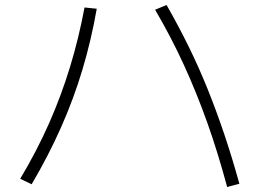

<svg xmlns="http://www.w3.org/2000/svg" viewBox="-20 -746 1040 770"><path d="M891 4Q854 -134 811.5 -253.5Q769 -373 718 -484.5Q667 -596 602 -707L648 -726Q696 -642 737 -558.5Q778 -475 813 -388Q848 -301 879.5 -207.5Q911 -114 940 -9ZM61 -29Q128 -141 177 -252Q226 -363 261 -478Q296 -593 319 -716L368 -711Q346 -585 310.5 -466.5Q275 -348 224.5 -234.5Q174 -121 107 -7Z"/></svg>

Font: M PLUS 2 Thin Light
Style: Regular
Weight: 300
Version: Version 1.001